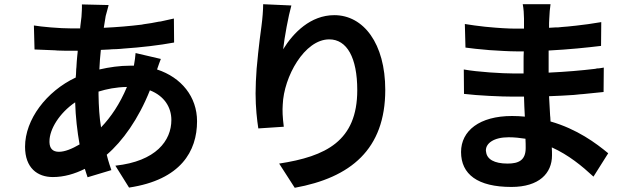

<svg xmlns="http://www.w3.org/2000/svg" viewBox="-20 -828 3040 912"><path d="M916 -252C916 -368 842 -460 726 -498C732 -517 740 -537 744 -548L624 -576C623 -561 620 -537 616 -516H598C549 -516 500 -509 452 -498C453 -528 456 -561 459 -591C473 -592 487 -592 501 -593L512 -594C526 -594 540 -595 554 -596L564 -597C652 -603 737 -613 807 -626L806 -740C785 -735 764 -731 743 -726L734 -725C710 -720 687 -716 663 -713L653 -711C596 -704 537 -699 473 -696C476 -716 479 -735 482 -752C487 -767 490 -784 496 -804L369 -807C370 -790 368 -767 367 -748C365 -735 364 -721 362 -707L361 -698C361 -696 361 -694 361 -693H322C261 -693 176 -701 141 -707L144 -593C171 -592 207 -590 242 -589L253 -588C276 -587 298 -587 318 -587H349C349 -585 349 -583 349 -582L348 -572L347 -563C345 -545 344 -527 343 -509L342 -499C342 -491 341 -483 341 -475L340 -465C340 -463 340 -462 340 -460C200 -394 99 -260 99 -131C99 -30 158 13 231 13C284 13 335 -2 383 -26C387 -12 392 1 396 14L509 -20C507 -26 505 -32 503 -38L500 -47C495 -62 491 -77 487 -93C562 -157 638 -263 692 -399C761 -372 794 -318 794 -258C794 -160 721 -62 528 -41L593 63C839 26 916 -110 916 -252ZM215 -152C215 -153 215 -155 215 -157C215 -214 262 -291 337 -342C339 -273 347 -204 358 -142C322 -121 288 -107 260 -107C230 -107 216 -123 215 -152ZM583 -415C549 -334 507 -272 460 -223C452 -270 449 -322 448 -379V-388V-393C487 -405 530 -414 583 -415Z M1810 -401C1810 -621 1707 -756 1568 -756C1455 -756 1373 -672 1325 -594C1331 -650 1350 -753 1364 -802L1230 -808C1230 -781 1227 -742 1222 -704C1216 -663 1211 -618 1206 -574L1205 -563C1203 -546 1202 -529 1200 -512L1199 -502C1196 -460 1194 -420 1194 -384C1194 -317 1201 -257 1207 -218L1328 -226C1322 -273 1321 -304 1323 -331C1328 -463 1426 -641 1544 -641C1628 -641 1677 -554 1677 -400C1677 -158 1528 -85 1306 -51L1380 64C1645 16 1810 -118 1810 -401Z M2602 -90C2602 -101 2602 -114 2601 -128C2681 -92 2745 -39 2799 11L2869 -100C2811 -148 2721 -215 2595 -251C2595 -257 2594 -264 2594 -270L2593 -280C2591 -311 2590 -342 2588 -371C2631 -372 2669 -375 2705 -377L2715 -378L2725 -379L2734 -380C2739 -380 2744 -381 2748 -381L2758 -382C2787 -385 2816 -388 2847 -391L2848 -507C2842 -506 2836 -505 2830 -504L2820 -503C2819 -503 2817 -503 2816 -503L2807 -501C2739 -493 2670 -487 2586 -483V-588C2683 -593 2769 -602 2835 -610L2836 -723C2794 -716 2754 -710 2715 -706L2705 -705C2687 -703 2669 -701 2652 -700L2642 -699L2632 -698H2622C2611 -697 2600 -697 2588 -696C2588 -712 2588 -728 2589 -739C2590 -765 2592 -788 2595 -808H2463C2467 -789 2469 -759 2469 -740V-692H2430C2396 -692 2345 -695 2295 -700L2284 -701C2250 -705 2216 -709 2188 -714L2191 -602C2220 -598 2256 -594 2294 -591L2304 -590C2351 -587 2398 -584 2431 -584H2468C2467 -569 2467 -552 2467 -536V-526C2467 -516 2467 -507 2467 -497V-479H2420C2367 -479 2248 -486 2183 -498L2184 -382C2250 -374 2360 -369 2418 -369H2469C2470 -339 2471 -305 2473 -274C2453 -276 2433 -277 2412 -277C2258 -277 2170 -207 2170 -106C2170 0 2249 60 2409 60C2541 60 2602 -5 2602 -90ZM2288 -114C2288 -147 2325 -176 2396 -176C2424 -176 2449 -173 2476 -169C2477 -151 2477 -136 2477 -125C2477 -67 2444 -51 2391 -51C2327 -51 2293 -72 2289 -106L2288 -112V-114Z"/></svg>

Font: Glow Sans TC Normal
Style: Bold
Weight: 700
Designer: Ryoko NISHIZUKA (kana, bopomofo & ideographs); Paul D. Hunt (Latin, Greek & Cyrillic); Sandoll Communications, Soo-young
Version: Version 0.93